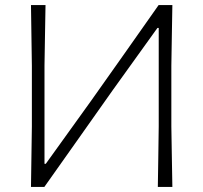

<svg xmlns="http://www.w3.org/2000/svg" viewBox="-20 -733 798 753"><path d="M101.5 0Q102.5 -60 103.2 -115.8Q104 -171.5 105 -237V-475Q104 -541 103.2 -596.8Q102.5 -652.5 101.5 -713H158.5Q157.5 -652.5 156.5 -596.8Q155.5 -541 154.5 -475V-90.5H159.5L336 -336Q399.5 -425.5 466 -519.8Q532.5 -614 602 -713H656Q655 -652.5 654 -596.8Q653 -541 652 -475V-237Q653 -171.5 654 -116Q655 -60.5 656 0H599Q600 -60.5 600.8 -116.2Q601.5 -172 602.5 -237.5V-623.5H597.5L421.5 -378.5Q342.5 -267 277.8 -175Q213 -83 154 0Z"/></svg>

Font: Commissioner Loud ExtraLight
Style: Regular
Weight: 200
Designer: Kostas Bartsokas
Foundry: Kostas Bartsokas
Version: Version 1.000; ttfautohint (v1.8.3)